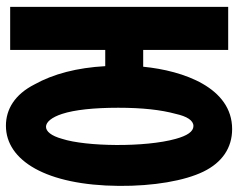

<svg xmlns="http://www.w3.org/2000/svg" viewBox="-97 -685 796 642"><g transform="rotate(90 301.0 -364.0)"><path d="M400.4 14.2C516.6 14.2 599.6 -120.1 601.6 -363.8C602.5 -479 584.5 -583.5 553.7 -646.5C523.4 -708.5 474.6 -742.2 411.6 -742.2C272.9 -742.2 216.3 -579.1 203.1 -444.8H147V-729H2.9V0H147V-317.9H201.2C206.5 -223.6 227.1 -144.5 262.2 -81.5C295.9 -15.1 345.7 14.2 400.4 14.2ZM360.8 -173.8C347.2 -215.3 340.3 -280.3 340.3 -361.3C340.3 -441.9 347.2 -503.9 360.8 -553.7C369.1 -591.3 382.8 -612.8 401.4 -612.8C419.9 -612.8 433.6 -592.3 444.3 -553.7C473.1 -451.2 470.2 -253.4 444.3 -173.8C424.3 -100.6 383.8 -103 360.8 -173.8Z"/></g></svg>

Font: Hack
Style: Bold
Weight: 700
Monospace: yes
Designer: Christopher Simpkins
Foundry: Christopher Simpkins
Version: Version 2.010